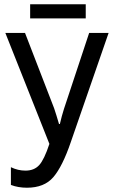

<svg xmlns="http://www.w3.org/2000/svg" viewBox="-20 -868 532 898"><path d="M121 -848V-782H381V-848ZM397 -714 279 -358Q274 -342 269 -324Q264 -306 260 -288H256Q250 -309 244 -328Q238 -347 233 -362L97 -714H5L211 -195Q187 -122 163.5 -96Q140 -70 99 -70Q64 -70 31 -86V-3Q65 10 106 10Q187 10 229.5 -39.5Q272 -89 311 -203L488 -714Z"/></svg>

Font: Noto Sans Display SemiCondensed
Style: Regular
Weight: 400
Width: 4
Designer: Monotype Design team
Foundry: Monotype Imaging Inc.
Version: 1.000